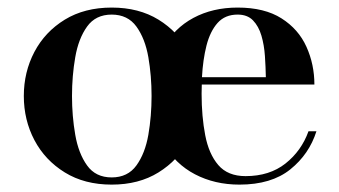

<svg xmlns="http://www.w3.org/2000/svg" viewBox="-20 -490 917 520"><path d="M282.5 10Q209 10 155.5 -23Q102 -56 73.2 -110.5Q44.5 -165 44.5 -230Q44.5 -295 73.2 -349.5Q102 -404 155.5 -436.8Q209 -469.5 282.5 -469.5Q356 -469.5 409.2 -436.8Q462.5 -404 491.5 -349.5Q520.5 -295 520.5 -230Q520.5 -165 491.5 -110.5Q462.5 -56 409.2 -23Q356 10 282.5 10ZM282.5 -9.5Q326 -9.5 349.5 -42Q373 -74.5 381.8 -125Q390.5 -175.5 390.5 -230Q390.5 -284.5 381.8 -335Q373 -385.5 349.5 -418Q326 -450.5 282.5 -450.5Q239 -450.5 215.8 -418Q192.5 -385.5 183.8 -335Q175 -284.5 175 -230Q175 -175.5 183.8 -125Q192.5 -74.5 215.8 -42Q239 -9.5 282.5 -9.5ZM628.5 10Q561.5 10 508 -18Q454.5 -46 423.5 -99.8Q392.5 -153.5 392.5 -230Q392.5 -306.5 422 -360Q451.5 -413.5 503.8 -441.5Q556 -469.5 623.5 -469.5Q696.5 -469.5 742.5 -440.2Q788.5 -411 810 -363.2Q831.5 -315.5 831.5 -261H526.5Q526 -249 526 -236Q526 -174.5 535.8 -123.8Q545.5 -73 571.2 -43Q597 -13 645 -13Q710 -13 753.2 -47.2Q796.5 -81.5 815.5 -134.5H837Q817.5 -72.5 766.2 -31.2Q715 10 628.5 10ZM623.5 -450.5Q589.5 -450.5 569.2 -427.8Q549 -405 539.2 -366.5Q529.5 -328 527 -281H700Q699.5 -308.5 697.5 -338.2Q695.5 -368 688 -393.5Q680.5 -419 665.2 -434.8Q650 -450.5 623.5 -450.5Z"/></svg>

Font: Bodoni Moda SemiBold
Style: Regular
Weight: 600
Designer: Owen Earl
Foundry: indestructible type
Version: Version 2.005; ttfautohint (v1.8.4.7-5d5b)